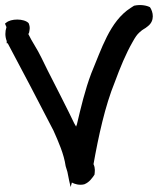

<svg xmlns="http://www.w3.org/2000/svg" viewBox="-25 -737 643 772"><path d="M-5 -642 1 -628C-5 -610 -5 -590 2 -572V-563H6C61 -460 133 -323 190 -212C210 -167 232 -118 239 -69L246 -46C248 -37 251 -20 253 -11L259 15L264 -3C275 3 294 9 314 4C336 -5 345 -22 349 -26L355 -35C356 -46 359 -60 351 -77C371 -189 397 -310 437 -408C458 -465 481 -521 508 -568C519 -588 526 -598 536 -607C552 -622 555 -619 570 -632C598 -654 591 -689 578 -708C565 -715 540 -720 514 -714L500 -705C416 -651 383 -539 342 -442C317 -376 300 -304 284 -236C283 -234 282 -232 281 -228C279 -231 276 -237 273 -242C257 -277 183 -422 166 -455L142 -504C125 -540 103 -570 89 -600L92 -606C93 -614 98 -626 90 -644C72 -663 18 -663 -1 -645Z"/></svg>

Font: Stray Cat
Style: ExBlk
Weight: 1000
Version: Version 1.0